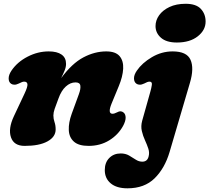

<svg xmlns="http://www.w3.org/2000/svg" viewBox="-20 -757 1108 1016"><path d="M38.5 -314Q26 -322.5 25.8 -341.5Q25.5 -360.5 40.5 -383Q71.5 -429 125.8 -457Q180 -485 237.5 -485Q282 -485 305.8 -468.2Q329.5 -451.5 329.5 -419Q329.5 -402.5 321.8 -383.5Q314 -364.5 303.5 -343.5Q361 -421.5 421 -453.2Q481 -485 542 -485Q591.5 -485 612.8 -460Q634 -435 631.8 -393.2Q629.5 -351.5 608.5 -301L570.5 -209Q548.5 -155 575.5 -155Q585 -155 600.5 -163Q619.5 -174 634.5 -161Q644.5 -152.5 644.8 -134.5Q645 -116.5 631.5 -91Q605.5 -43.5 557.8 -14.2Q510 15 449 15Q396 15 370.8 -7.8Q345.5 -30.5 344 -69.2Q342.5 -108 359.5 -155L397.5 -259Q407.5 -286 405.2 -303.5Q403 -321 379.5 -321Q352 -321 328 -299Q304 -277 289.5 -236Q276 -200 269.2 -180.8Q262.5 -161.5 262.5 -146Q262.5 -128 268.5 -111Q274.5 -94 274.5 -72Q274.5 -32.5 231.2 -8.8Q188 15 110.5 15Q53.5 15 38 -30.5Q22.5 -76 53.5 -142L109.5 -261Q127 -298 125.2 -311.5Q123.5 -325 108 -325Q101.5 -325 95.2 -322.2Q89 -319.5 79.5 -315Q66 -308.5 55.8 -308.8Q45.5 -309 38.5 -314ZM916 -532Q860.5 -532 831.8 -557.2Q803 -582.5 803 -619Q803 -649.5 822 -676.2Q841 -703 876.8 -720Q912.5 -737 962.5 -737Q1017.5 -737 1042.8 -710Q1068 -683 1068 -643Q1068 -597.5 1026.5 -564.8Q985 -532 916 -532ZM985 -318.5 877.5 47Q852 133.5 798.2 186.5Q744.5 239.5 654.5 239.5Q597 239.5 565.8 213.2Q534.5 187 534.5 143Q534.5 103 558.2 79Q582 55 618.5 55Q644 55 662.8 65.8Q681.5 76.5 698 87.5Q714.5 98.5 733 98.5Q759 98.5 766 72.5Q772 51.5 765 30Q758 8.5 747.2 -14.8Q736.5 -38 730.5 -63.8Q724.5 -89.5 732.5 -118.5L775.5 -271.5Q781 -290.5 783.5 -307.8Q786 -325 771.5 -325Q765 -325 758.8 -322.5Q752.5 -320 743 -315Q729.5 -308.5 719.2 -308.8Q709 -309 702 -314Q689.5 -322.5 689 -341.5Q688.5 -360.5 704 -383Q732 -424 783.8 -454.5Q835.5 -485 893.5 -485Q968.5 -485 988.2 -440.5Q1008 -396 985 -318.5Z"/></svg>

Font: Fraunces 9pt S100 Black
Style: Italic
Weight: 900
Italic angle: -16°
Version: Version 1.000; ttfautohint (v1.8.3)